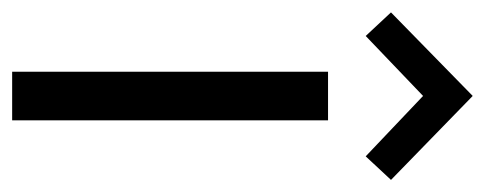

<svg xmlns="http://www.w3.org/2000/svg" viewBox="-279 -537 798 316"><g transform="rotate(90 120.0 -379.0)"><path d="M80.1 0V-519.9H160.1V0ZM-17.6 -623.5 119.9 -758 258.1 -623.5 219.3 -581.9 119.9 -676.3 21.2 -581.9Z"/></g></svg>

Font: Oxanium ExtraLight
Style: Regular
Weight: 200
Designer: Severin Meyer
Version: Version 2.000